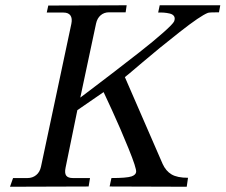

<svg xmlns="http://www.w3.org/2000/svg" viewBox="-20 -711 860 732"><path d="M819.8 -690.9 814.9 -664.1Q779.3 -664.1 772.9 -662.1Q744.6 -651.4 665.3 -589.1Q585.9 -526.9 521 -471.4Q456.1 -416 456.1 -417L600.1 -85.9Q612.3 -59.1 634 -46.1Q655.8 -33.2 696.8 -33.2L691.9 1L397.9 0L404.8 -32.2Q463.4 -32.2 481.9 -38.6Q497.6 -44.4 499 -55.2Q501 -68.8 470 -145Q439 -221.2 407.2 -290.5L375 -359.9L274.9 -291L230 -71.8Q225.6 -50.8 232.4 -41.5Q239.3 -32.2 257.8 -32.2H323.2L317.9 0L18.1 1L29.8 -32.2H85Q104 -32.2 117.9 -43.5Q131.8 -54.7 136.2 -75.2L192.9 -341.8L252 -620.1Q256.3 -641.1 248.5 -652.1Q240.7 -663.1 222.2 -663.1H158.2L164.1 -689.9L462.9 -690.9L459 -664.1H396Q377 -664.1 363.8 -652.8Q350.6 -641.6 346.2 -621.1L286.1 -338.9L322.3 -366.2Q358.4 -393.6 409.4 -432.6Q460.4 -471.7 512.5 -512.5Q564.5 -553.2 602.3 -586.7Q640.1 -620.1 644 -629.9Q648.4 -641.6 643.6 -649.2Q638.7 -656.7 627 -659.4Q615.2 -662.1 605.2 -662.8Q595.2 -663.6 583 -663.1L588.9 -690.9Z"/></svg>

Font: GFS Olga
Style: Regular
Weight: 400
Designer: George Matthiopoulos
Foundry: George Matthiopoulos
Version: Version 1.0